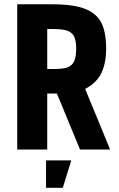

<svg xmlns="http://www.w3.org/2000/svg" viewBox="-20 -708 562 909"><path d="M61.6 0H203.6V-265.2H249.4L358.8 0H501.4L383.2 -287Q439.2 -316.8 460.9 -364.1Q482.6 -411.4 482.6 -476.8Q482.6 -533 470.7 -573.2Q458.8 -613.4 429.4 -638.8Q400 -664.2 350.8 -676Q301.6 -687.8 227.2 -687.8H61.6ZM203.6 -381.4V-570.6H232Q263 -570.6 283.9 -566.6Q304.8 -562.6 317.3 -552.2Q329.8 -541.8 335.2 -524Q340.6 -506.2 340.6 -478.4Q340.6 -448.8 335.2 -429.7Q329.8 -410.6 317.6 -399.9Q305.4 -389.2 286.6 -385.3Q267.8 -381.4 240.8 -381.4ZM198 181H277.4L317.4 51.4H198Z"/></svg>

Font: Secuela Light
Style: Regular
Weight: 300
Designer: Fernando Haro
Foundry: deFharo
Version: Version 1.708